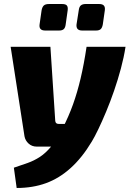

<svg xmlns="http://www.w3.org/2000/svg" viewBox="-20 -730 645 956"><path d="M605 -497Q597 -445 582 -389Q567 -333 548 -278Q529 -223 508.5 -174Q488 -125 469.5 -86.5Q451 -48 437 -25Q389 55 332 106.5Q275 158 209 182Q143 206 63 206L49 105Q85 93 117.5 81.5Q150 70 179 51Q208 32 236 -2Q264 -36 292 -92Q322 -150 343.5 -210Q365 -270 381.5 -340Q398 -410 411 -497ZM231 -497 255 -129Q256 -113 272 -113H329L288 0H163Q139 0 122.5 -15Q106 -30 102 -51L33 -497ZM289 -710Q307 -710 313 -702.5Q319 -695 317 -679L307 -608Q305 -592 297.5 -585Q290 -578 274 -578H205Q173 -578 177 -608L187 -678Q190 -695 198 -702.5Q206 -710 224 -710ZM474 -710Q490 -710 497 -702.5Q504 -695 502 -679L492 -609Q489 -592 481.5 -585Q474 -578 458 -578H389Q358 -578 361 -608L372 -678Q374 -696 382.5 -703Q391 -710 406 -710Z"/></svg>

Font: Exo 2 ExtraBold
Style: Italic
Weight: 800
Italic angle: -8°
Designer: Natanael Gama
Foundry: Natanael Gama
Version: Version 2.010